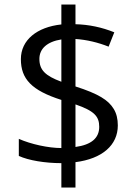

<svg xmlns="http://www.w3.org/2000/svg" viewBox="-20 -779 612 857"><path d="M316.9 58.1H253.9V-50.8C181.2 -50.8 107.4 -63 64 -83V-159.2C118.2 -135.3 195.8 -118.2 253.9 -118.2V-333C120.6 -375.5 73.2 -426.8 73.2 -515.1C73.2 -600.6 145 -658.2 253.9 -669.9V-758.8H316.9V-670.9C377 -669.4 434.6 -657.2 490.2 -634.8L464.8 -570.8C416.5 -589.8 367.2 -601.6 316.9 -605V-393.1C418.9 -360.4 463.9 -332.5 487.8 -292.5C500 -272.5 505.9 -248 505.9 -219.2C505.9 -130.9 436 -70.3 316.9 -55.2ZM253.9 -603C189.5 -592.8 155.8 -561 155.8 -516.1C155.8 -466.8 181.6 -440.9 253.9 -414.1ZM316.9 -123C387.7 -132.8 422.9 -162.6 422.9 -212.9C422.9 -259.8 400.4 -284.2 316.9 -313Z"/></svg>

Font: OpenSansEmoji
Style: Regular
Weight: 400
Foundry: MorbZ
Version: Version 1.000;PS 001.000;hotconv 1.0.70;makeotf.lib2.5.58329